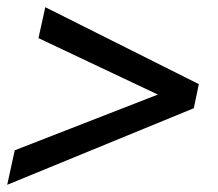

<svg xmlns="http://www.w3.org/2000/svg" viewBox="-33 -515 606 534"><path d="M-13 -1 8 -97 406 -252 74 -409 93 -495 520 -281 506 -214Z"/></svg>

Font: Atkinson Hyperlegible Next
Style: Italic
Weight: 400
Italic angle: -12°
Designer: Elliott Scott, Megan Eiswerth, Linus Boman, Theodore Petrosky, Letters from Sweden
Foundry: Applied Design Works, Letters from Sweden
Version: Version 2.001